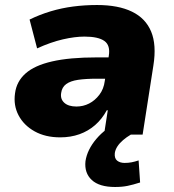

<svg xmlns="http://www.w3.org/2000/svg" viewBox="-20 -537 695 766"><path d="M220 11Q161 11 118 -13Q75 -37 54 -77Q33 -117 40 -165Q46 -212 82 -244Q118 -276 188 -292Q258 -308 365 -308H435L422 -223H366Q322 -223 291.5 -218.5Q261 -214 244 -201.5Q227 -189 224 -166Q220 -142 236.5 -127Q253 -112 285 -112Q312 -112 335.5 -124Q359 -136 376.5 -159Q394 -182 398 -214L414 -314Q421 -356 396.5 -373.5Q372 -391 317 -391Q279 -391 231 -380Q183 -369 128 -344L98 -459Q139 -479 182.5 -492Q226 -505 272 -511Q318 -517 367 -517Q452 -517 506.5 -490.5Q561 -464 583 -411Q605 -358 592 -276L549 0H395L410 -97H406Q387 -62 359.5 -38Q332 -14 297 -1.5Q262 11 220 11ZM439 209Q376 209 346 181Q316 153 321 106Q328 60 364.5 17Q401 -26 454 -49L502 0Q485 10 471 22Q457 34 448.5 47Q440 60 438 74Q436 95 447.5 104Q459 113 477 113Q492 113 505 110.5Q518 108 533 103L539 191Q511 200 489 204.5Q467 209 439 209Z"/></svg>

Font: Nunito Sans 7pt Black
Style: Italic
Weight: 900
Italic angle: -9°
Version: Version 3.101;gftools[0.9.27]